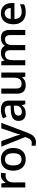

<svg xmlns="http://www.w3.org/2000/svg" viewBox="1728 -2318 830 4325"><g transform="rotate(-90 2142.5 -155.0)"><path d="M356 -549.8Q390.6 -549.8 413.1 -544.9L401.9 -438Q377.4 -443.8 351.1 -443.8Q282.2 -443.8 239.5 -398.9Q196.8 -354 196.8 -282.2V0H82V-540H171.9L187 -444.8H192.9Q219.7 -493.2 262.9 -521.5Q306.2 -549.8 356 -549.8Z M972.2 -271Q972.2 -138.7 904.3 -64.5Q836.4 9.8 715.3 9.8Q639.6 9.8 581.5 -24.4Q523.4 -58.6 492.2 -122.6Q460.9 -186.5 460.9 -271Q460.9 -402.3 528.3 -476.1Q595.7 -549.8 718.3 -549.8Q835.4 -549.8 903.8 -474.4Q972.2 -398.9 972.2 -271ZM579.1 -271Q579.1 -84 717.3 -84Q854 -84 854 -271Q854 -456.1 716.3 -456.1Q644 -456.1 611.6 -408.2Q579.1 -360.4 579.1 -271Z M1002 -540H1127L1236.8 -233.9Q1261.7 -168.5 1270 -110.8H1273.9Q1278.3 -137.7 1290 -176Q1301.8 -214.4 1414.1 -540H1538.1L1307.1 71.8Q1244.1 240.2 1097.2 240.2Q1059.1 240.2 1022.9 231.9V141.1Q1048.8 147 1082 147Q1165 147 1198.7 50.8L1218.8 0Z M1958 0 1935.1 -75.2H1931.2Q1892.1 -25.9 1852.5 -8.1Q1813 9.8 1751 9.8Q1671.4 9.8 1626.7 -33.2Q1582 -76.2 1582 -154.8Q1582 -238.3 1644 -280.8Q1706.1 -323.2 1833 -327.1L1926.3 -330.1V-358.9Q1926.3 -410.6 1902.1 -436.3Q1877.9 -461.9 1827.1 -461.9Q1785.6 -461.9 1747.6 -449.7Q1709.5 -437.5 1674.3 -420.9L1637.2 -502.9Q1681.2 -525.9 1733.4 -537.8Q1785.6 -549.8 1832 -549.8Q1935.1 -549.8 1987.5 -504.9Q2040 -460 2040 -363.8V0ZM1787.1 -78.1Q1849.6 -78.1 1887.5 -113Q1925.3 -147.9 1925.3 -210.9V-257.8L1856 -254.9Q1774.9 -252 1738 -227.8Q1701.2 -203.6 1701.2 -153.8Q1701.2 -117.7 1722.7 -97.9Q1744.1 -78.1 1787.1 -78.1Z M2581.1 0 2564.9 -70.8H2559.1Q2535.2 -33.2 2491 -11.7Q2446.8 9.8 2390.1 9.8Q2292 9.8 2243.7 -39.1Q2195.3 -87.9 2195.3 -187V-540H2311V-207Q2311 -145 2336.4 -114Q2361.8 -83 2416 -83Q2488.3 -83 2522.2 -126.2Q2556.2 -169.4 2556.2 -271V-540H2671.4V0Z M3290 0H3174.8V-333Q3174.8 -395 3151.4 -425.5Q3127.9 -456.1 3078.1 -456.1Q3011.7 -456.1 2980.7 -412.8Q2949.7 -369.6 2949.7 -269V0H2835V-540H2924.8L2940.9 -469.2H2946.8Q2969.2 -507.8 3012 -528.8Q3054.7 -549.8 3106 -549.8Q3230.5 -549.8 3271 -464.8H3278.8Q3302.7 -504.9 3346.2 -527.3Q3389.6 -549.8 3445.8 -549.8Q3542.5 -549.8 3586.7 -501Q3630.9 -452.1 3630.9 -352.1V0H3516.1V-333Q3516.1 -395 3492.4 -425.5Q3468.8 -456.1 3418.9 -456.1Q3352.1 -456.1 3321 -414.3Q3290 -372.6 3290 -286.1Z M4026.9 9.8Q3900.9 9.8 3829.8 -63.7Q3758.8 -137.2 3758.8 -266.1Q3758.8 -398.4 3824.7 -474.1Q3890.6 -549.8 4005.9 -549.8Q4112.8 -549.8 4174.8 -484.9Q4236.8 -419.9 4236.8 -306.2V-244.1H3877Q3879.4 -165.5 3919.4 -123.3Q3959.5 -81.1 4032.2 -81.1Q4080.1 -81.1 4121.3 -90.1Q4162.6 -99.1 4210 -120.1V-26.9Q4168 -6.8 4125 1.5Q4082 9.8 4026.9 9.8ZM4005.9 -462.9Q3951.2 -462.9 3918.2 -428.2Q3885.3 -393.6 3878.9 -327.1H4124Q4123 -394 4091.8 -428.5Q4060.5 -462.9 4005.9 -462.9Z"/></g></svg>

Font: f1_46894          
Style: Regular
Weight: 600
Foundry: Ascender Corporation
Version: Version 1.10